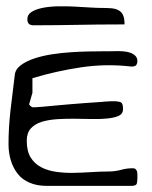

<svg xmlns="http://www.w3.org/2000/svg" viewBox="-20 -607 496 627"><path d="M7.8 -136.7Q7.8 -190.4 14.6 -249.5Q21.5 -308.6 28.3 -362.3Q30.3 -380.9 47.9 -394Q65.4 -407.2 91.8 -416Q118.2 -424.8 149.9 -429.7Q181.6 -434.6 212.4 -436.5Q243.2 -438.5 270.5 -439Q297.9 -439.5 314.5 -439.5Q320.3 -439.5 331.1 -439.5Q341.8 -439.5 354.5 -439.9Q367.2 -440.4 380.9 -439.5Q394.5 -438.5 404.8 -435.1Q415 -431.6 421.9 -424.8Q428.7 -418 428.7 -407.2Q428.7 -400.4 425.3 -395Q421.9 -389.6 409.2 -389.6Q327.1 -399.4 245.1 -387.2Q163.1 -375 85.9 -351.6Q85.9 -349.6 85.9 -341.8V-314.5Q85.9 -306.6 85.9 -304.7Q85.9 -302.7 84 -297.4Q82 -292 80.6 -285.6Q79.1 -279.3 77.1 -273.4Q75.2 -267.6 75.2 -266.6Q75.2 -264.6 79.1 -261.2Q83 -257.8 85.9 -256.8H95.7Q100.6 -256.8 118.2 -258.3Q135.7 -259.8 159.2 -262.2Q182.6 -264.6 209 -266.6Q235.4 -268.6 258.8 -270.5Q282.2 -272.5 300.3 -273.4Q318.4 -274.4 323.2 -275.4H327.1Q331.1 -275.4 335.4 -275.9Q339.8 -276.4 342.8 -276.4H349.6Q367.2 -276.4 374.5 -272.9Q381.8 -269.5 381.8 -251Q381.8 -235.4 368.2 -229Q354.5 -222.7 332.5 -220.2Q310.5 -217.8 282.2 -218.3Q253.9 -218.8 224.6 -219.2Q195.3 -219.7 166.5 -217.8Q137.7 -215.8 115.7 -209Q93.8 -202.1 80.6 -187.5Q67.4 -172.9 67.4 -147.5Q67.4 -113.3 80.1 -92.8Q92.8 -72.3 114.3 -61Q135.7 -49.8 163.1 -45.9Q190.4 -42 219.2 -42.5Q248 -43 277.3 -44.9Q306.6 -46.9 332 -46.9Q355.5 -46.9 374.5 -52.2Q393.6 -57.6 414.1 -57.6Q419.9 -57.6 423.3 -54.2Q426.8 -50.8 427.7 -45.9Q428.7 -41 428.7 -36.1V-27.3Q428.7 -15.6 426.8 -7.8Q424.8 0 409.2 0H132.8Q100.6 0 76.7 -10.3Q52.7 -20.5 38.1 -39.1Q23.4 -57.6 15.6 -82.5Q7.8 -107.4 7.8 -136.7ZM69.3 -543.9Q69.3 -559.6 83.5 -568.4Q97.7 -577.1 120.1 -581.5Q142.6 -585.9 170.4 -586.4Q198.2 -586.9 224.6 -585.4Q251 -584 274.4 -582.5Q297.9 -581.1 310.5 -581.1Q328.1 -581.1 342.3 -580.1Q356.4 -579.1 366.7 -573.7Q377 -568.4 381.8 -557.6Q386.7 -546.9 386.7 -527.3Q338.9 -527.3 303.7 -526.9Q268.6 -526.4 235.8 -525.9Q203.1 -525.4 168.5 -524.9Q133.8 -524.4 88.9 -524.4Q69.3 -524.4 69.3 -543.9Z"/></svg>

Font: Swanky and Moo Moo Cyrillic
Style: Regular
Weight: 400
Designer: Kimberly Geswein; Denis Ignatov
Foundry: Kimberly Geswein; Denis Ignatov
Version: Version 1.003 June 27, 2018